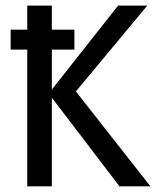

<svg xmlns="http://www.w3.org/2000/svg" viewBox="-20 -658 590 678"><path d="M17.6 -553.2V-482.9H76.2V0H163.1V-313L401.9 0H511.2L248 -335L500 -638.2H397L163.1 -341.8V-482.9H242.7V-553.2H163.1V-638.2H76.2V-553.2Z"/></svg>

Font: CodeNewRoman Nerd Font Mono
Style: Regular
Weight: 400
Monospace: yes
Designer: Sam Radian
Foundry: Code New Roman
Version: Version 2.00 November 29, 2014;Nerd Fonts 3.2.1